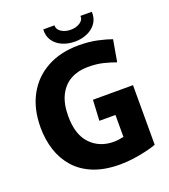

<svg xmlns="http://www.w3.org/2000/svg" viewBox="-161 -1016 1008 1144"><g transform="rotate(-20 343.0 -444.5)"><path d="M404 12Q306 12 235.5 -16.5Q165 -45 120 -96Q75 -147 53.5 -214Q32 -281 32 -357Q32 -474 78.5 -560Q125 -646 210.5 -693Q296 -740 412 -740Q478 -740 532 -728Q586 -716 618 -704L594 -566Q559 -579 517 -589.5Q475 -600 419 -600Q358 -600 311 -574.5Q264 -549 237 -496.5Q210 -444 210 -364Q210 -247 267 -187.5Q324 -128 414 -128Q430 -128 447 -130.5Q464 -133 477 -136V-275H375L382 -406H636V-28Q609 -18 570.5 -9Q532 0 489 6Q446 12 404 12ZM401 -768Q357 -768 321 -784Q285 -800 265 -829.5Q245 -859 247 -901H318Q317 -875 342 -859Q367 -843 401 -843Q435 -843 460 -859Q485 -875 483 -901H555Q557 -859 536.5 -829.5Q516 -800 480 -784Q444 -768 401 -768Z"/></g></svg>

Font: Murecho
Style: Bold
Weight: 700
Designer: Neil Summerour
Foundry: Positype
Version: Version 1.010; ttfautohint (v1.8.3)